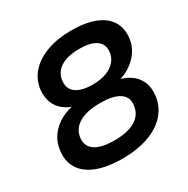

<svg xmlns="http://www.w3.org/2000/svg" viewBox="-164 -862 998 1018"><g transform="rotate(-30 335.5 -352.5)"><path d="M302 10Q208 10 145.5 -14.5Q83 -39 54.5 -85Q26 -131 35 -194Q40 -240 67 -277.5Q94 -315 137.5 -338.5Q181 -362 233 -368L232 -355Q190 -364 159 -387.5Q128 -411 114.5 -446.5Q101 -482 106 -527Q114 -585 153 -627Q192 -669 256 -692Q320 -715 402 -715Q488 -715 546 -692.5Q604 -670 631 -627Q658 -584 650 -523Q645 -481 620.5 -446Q596 -411 557.5 -387Q519 -363 472 -354L474 -367Q522 -360 556.5 -337Q591 -314 607.5 -277.5Q624 -241 618 -191Q610 -129 569 -83.5Q528 -38 459.5 -14Q391 10 302 10ZM311 -95Q393 -95 439.5 -122.5Q486 -150 493 -204Q500 -254 461.5 -279.5Q423 -305 344 -305Q262 -305 215 -277.5Q168 -250 161 -198Q155 -148 193.5 -121.5Q232 -95 311 -95ZM360 -409Q408 -409 443 -422Q478 -435 498.5 -458Q519 -481 523 -513Q529 -560 495 -584.5Q461 -609 392 -609Q320 -609 278 -583Q236 -557 230 -508Q224 -460 258 -434.5Q292 -409 360 -409Z"/></g></svg>

Font: Nunito Sans 10pt SemiExpanded
Style: Bold Italic
Weight: 700
Width: 6
Italic angle: -9°
Designer: Vernon Adams
Foundry: Vernon Adams
Version: Version 3.101;gftools[0.9.27]